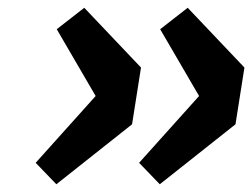

<svg xmlns="http://www.w3.org/2000/svg" viewBox="-20 -499 649 494"><path d="M125 -24.9 71.8 -80.1 226.1 -252 126 -423.8 196.8 -479 342.8 -325.2 319.8 -179.2ZM391.1 -24.9 337.9 -80.1 492.2 -252 392.1 -423.8 462.9 -479 608.9 -325.2 585.9 -179.2Z"/></svg>

Font: Office Code Pro D Bold Italic
Style: Regular
Weight: 700
Italic angle: -9°
Designer: Nathan Rutzky & Paul D. Hunt
Foundry: Adobe Systems Incorporated
Version: Version 1.004;PS 001.004;hotconv 1.0.70;makeotf.lib2.5.58329